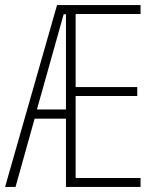

<svg xmlns="http://www.w3.org/2000/svg" viewBox="-20 -734 619 754"><path d="M532 0V-35H277V-357H519V-392H277V-679H532V-714H204L0 0H41L116 -268H239V0ZM125 -304 230 -678H239V-304Z"/></svg>

Font: Noto Sans Kannada ExtraCondensed ExtraLight
Style: Regular
Weight: 200
Width: 2
Designer: Jelle Bosma - Monotype Design Team
Foundry: Monotype Imaging Inc.
Version: Version 2.005